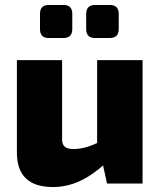

<svg xmlns="http://www.w3.org/2000/svg" viewBox="-20 -739 645 773"><path d="M230 -497V-182Q229 -159 240 -149Q251 -139 276 -139Q300 -139 325.5 -146Q351 -153 390 -172L402 -79Q350 -32 299 -9Q248 14 193 14Q48 14 48 -125V-497ZM554 -497V0H411L389 -100L371 -112V-497ZM422 -719Q458 -719 458 -683V-622Q458 -586 422 -586H363Q327 -586 327 -622V-683Q327 -719 363 -719ZM236 -719Q271 -719 271 -683V-622Q271 -586 236 -586H176Q141 -586 141 -622V-683Q141 -719 176 -719Z"/></svg>

Font: Exo 2 ExtraBold
Style: Regular
Weight: 800
Designer: Natanael Gama
Foundry: Natanael Gama
Version: Version 2.010